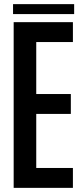

<svg xmlns="http://www.w3.org/2000/svg" viewBox="-20 -907 399 927"><path d="M46 0V-800H332V-704H155V-453H322V-357H155V-96H332V0ZM43 -839V-887H338V-839Z"/></svg>

Font: Big Shoulders Display
Style: Bold
Weight: 700
Designer: Patric King
Foundry: XO Type Co
Version: Version 1.000; ttfautohint (v1.8.2)